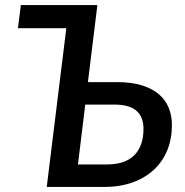

<svg xmlns="http://www.w3.org/2000/svg" viewBox="-20 -740 734 760"><path d="M403 -89Q440.5 -89 467.8 -98.8Q495 -108.5 512.8 -126.8Q530.5 -145 539.2 -171.2Q548 -197.5 548 -230Q548 -252.5 541.5 -270.2Q535 -288 521.2 -300.5Q507.5 -313 485.5 -319.5Q463.5 -326 432 -326H317.5L288.5 -89ZM443.5 -415Q501 -415 542.2 -402Q583.5 -389 609.8 -366.2Q636 -343.5 648.2 -312.2Q660.5 -281 660.5 -245Q660.5 -190 642 -145Q623.5 -100 588.8 -67.8Q554 -35.5 504.2 -17.8Q454.5 0 392 0H165L242.5 -628.5H51L62.5 -720H365.5L328 -415Z"/></svg>

Font: Lato SemiBold
Style: Italic
Weight: 600
Italic angle: -7°
Designer: Lukasz Dziedzic with Adam Twardoch and Botio Nikoltchev
Foundry: tyPoland Lukasz Dziedzic
Version: Version 2.015; 2015-08-06; http://www.latofonts.com/